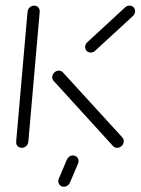

<svg xmlns="http://www.w3.org/2000/svg" viewBox="-20 -539 513 700"><path d="M59.3 0Q53.3 0 48.3 -3Q43.3 -5.9 40.9 -11.1Q38.5 -16.3 38.9 -22.2L80.4 -496.3Q80.7 -502.2 84.3 -507.4Q87.8 -512.6 93.1 -515.6Q98.5 -518.5 104.4 -518.5Q110.4 -518.5 115.4 -515.6Q120.4 -512.6 122.8 -507.4Q125.2 -502.2 124.8 -496.3L83.3 -22.2Q83 -16.3 79.4 -11.1Q75.9 -5.9 70.6 -3Q65.2 0 59.3 0ZM431.1 -22.2Q430.7 -16.3 427.2 -11.1Q423.7 -5.9 418.3 -3Q413 0 407 0Q402.6 0 398.7 -1.7Q394.8 -3.3 391.9 -6.7L175.9 -243.7Q173 -246.3 171.5 -250.4Q170 -254.4 170.4 -259.3Q170.7 -265.2 174.3 -270.4Q177.8 -275.6 183.1 -278.5Q188.5 -281.5 194.4 -281.5Q199.3 -281.5 203.1 -279.6Q207 -277.8 209.6 -274.8L425.9 -38.1Q432.2 -31.1 431.1 -22.2ZM452.2 -518.5Q458.1 -518.5 463.1 -515.6Q468.1 -512.6 470.6 -507.4Q473 -502.2 472.6 -496.3Q472.2 -491.9 470 -487.8Q467.8 -483.7 464.4 -480.4L327 -354.1Q324.1 -351.1 319.8 -349.3Q315.6 -347.4 310.7 -347.4Q304.8 -347.4 299.8 -350.4Q294.8 -353.3 292.4 -358.5Q290 -363.7 290.4 -369.6Q290.7 -374.4 293 -378.3Q295.2 -382.2 298.5 -385.2L435.9 -511.9Q439.3 -515.2 443.5 -516.9Q447.8 -518.5 452.2 -518.5ZM194.1 113 223.7 43.3Q226.3 36.7 232.4 32.2Q238.5 27.8 245.9 27.8Q253.3 27.8 258.7 32Q264.1 36.3 265.7 43Q267.4 49.6 264.8 56.7L235.2 126.3Q232.6 133 226.3 137.4Q220 141.9 212.6 141.9Q205.2 141.9 200 137.6Q194.8 133.3 193.1 126.7Q191.5 120 194.1 113Z"/></svg>

Font: 26F Galaxy Sans Oblique
Style: Regular
Weight: 400
Italic angle: -5°
Designer: C₂₉H₂₅N₃O₅
Version: Version 1.200;FEAKit 1.0